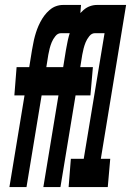

<svg xmlns="http://www.w3.org/2000/svg" viewBox="-20 -755 540 775"><path d="M18 0 79 -370H38L47 -484H98L109 -552Q112 -567 114.5 -581Q117 -595 121 -609.5Q125 -624 130 -637.5Q135 -651 142.5 -665.5Q150 -680 159 -692Q168 -704 180 -714.5Q192 -725 206 -730Q220 -735 234 -735H307L299 -635L297 -621H226Q213 -621 203.5 -609Q194 -597 189 -585Q184 -573 180.5 -559.5Q177 -546 175 -534L167 -484H261L251 -370H148L87 0ZM155 0 216 -370H175L184 -484H235L246 -552Q249 -567 251.5 -581Q254 -595 258 -609.5Q262 -624 267 -637.5Q272 -651 279.5 -665.5Q287 -680 296 -692Q305 -704 317 -714.5Q329 -725 343 -730Q357 -735 371 -735H444L436 -635L434 -621H363Q350 -621 340.5 -609Q331 -597 326 -585Q321 -573 317.5 -559.5Q314 -546 312 -534L304 -484H355L345 -370H285L224 0ZM257 0 266 -114H318L402 -621H364L373 -735H489L387 -114H425L415 0Z"/></svg>

Font: Iosevka Heavy Oblique
Style: Regular
Weight: 900
Italic angle: -9°
Monospace: yes
Designer: Belleve Invis
Foundry: Belleve Invis
Version: Version 32.5.0; ttfautohint (v1.8.4)